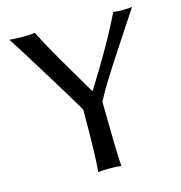

<svg xmlns="http://www.w3.org/2000/svg" viewBox="-99 -737 780 828"><g transform="rotate(-15 291.0 -322.5)"><path d="M334.5 -285.6Q336.9 -59.6 341.8 2.9Q325.7 0 290 0Q254.9 0 238.8 2.9Q246.1 -66.4 246.1 -274.9Q214.4 -329.1 129.2 -467.5Q43.9 -606 16.1 -647.9Q33.2 -645 73.2 -645Q112.8 -645 129.9 -647.9Q154.3 -600.1 180.2 -554.2Q206.1 -508.3 248.8 -436Q291.5 -363.8 305.2 -340.3Q417 -517.1 480 -647.9Q492.2 -645 522 -645Q550.8 -645 564 -647.9Q536.6 -606.4 485.8 -529.1Q435.1 -451.7 416.5 -423.1Q397.9 -394.5 373.5 -354.5Q349.1 -314.5 334.5 -285.6Z"/></g></svg>

Font: Linux Biolinum
Style: Regular
Weight: 400
Designer: Philipp H. Poll
Foundry: Philipp H. Poll
Version: Version 0.6.4